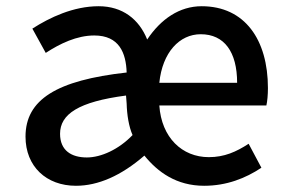

<svg xmlns="http://www.w3.org/2000/svg" viewBox="-20 -584 923 617"><path d="M224 13C295 13 369 -19 444 -84C487 -31 547 13 636 13C708 13 769 -11 820 -45L779 -122C739 -96 701 -79 651 -79C565 -79 499 -142 492 -245H836C839 -258 841 -279 841 -301C841 -456 767 -564 628 -564C557 -564 497 -523 453 -457C427 -522 374 -564 297 -564C216 -564 140 -528 84 -492L127 -414C173 -444 227 -470 283 -470C363 -470 385 -414 387 -351C162 -326 62 -264 62 -145C62 -49 129 13 224 13ZM259 -78C210 -78 173 -100 173 -154C173 -217 232 -257 385 -277L387 -251C388 -215 394 -177 406 -150C362 -104 305 -78 259 -78ZM492 -318C502 -416 557 -474 625 -474C701 -474 742 -417 742 -318Z"/></svg>

Font: Noto Sans Japanese Medium
Style: Regular
Weight: 500
Designer: Ryoko NISHIZUKA (kana & ideographs); Paul D. Hunt (Latin, Greek & Cyrillic); Wenlong ZHANG (bopomofo); Sandoll Communica
Foundry: Adobe Systems Incorporated
Version: Version 1.000;PS 1;hotconv 1.0.78;makeotf.lib2.5.61930